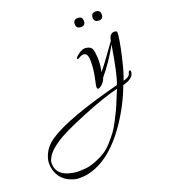

<svg xmlns="http://www.w3.org/2000/svg" viewBox="-396 -423 765 869"><g transform="rotate(-20 -13.5 11.0)"><path d="M225 -208Q225 -180 207 -101Q189 -22 176 7Q207 0 210 -17Q211 -23 214.5 -26Q218 -29 220.5 -26.5Q223 -24 222 -16Q218 13 168 25Q138 108 84 188Q-14 332 -130 351Q-142 353 -163.5 353Q-185 353 -212 340Q-250 321 -264 279Q-269 262 -269 243.5Q-269 225 -260 204Q-245 168 -208 143Q-118 82 141 15Q158 -25 181 -166Q140 -92 94 -38Q88 -17 69 -3.5Q50 10 51 -10Q51 -15 59 -51.5Q67 -88 67 -127.5Q67 -167 46 -167Q36 -167 25 -160Q14 -153 12.5 -158.5Q11 -164 29 -177.5Q47 -191 61 -191Q75 -191 86 -184.5Q97 -178 99.5 -155Q102 -132 102 -118Q102 -104 99.5 -85.5Q97 -67 95 -65Q95 -58 184 -183Q189 -216 212 -216Q225 -216 225 -208ZM-258 246Q-258 298 -204 315Q-176 323 -156 323Q-136 323 -115 320.5Q-94 318 -67.5 307Q-41 296 -21.5 283.5Q-2 271 17.5 248.5Q37 226 49 210Q61 194 76 164.5Q91 135 98 120.5Q105 106 118 73.5Q131 41 136 31Q68 47 -41 91.5Q-150 136 -190 163Q-230 190 -244 211.5Q-258 233 -258 246ZM165 -287Q142 -287 142 -309Q142 -331 164 -331Q186 -331 186 -309Q186 -287 165 -287ZM79 -287Q56 -287 56 -309Q56 -331 78 -331Q100 -331 100 -309Q100 -287 79 -287Z"/></g></svg>

Font: Lovers Quarrel
Style: Regular
Weight: 400
Designer: Robert E. Leuschke
Foundry: Robert E. Leuschke
Version: Version 1.001